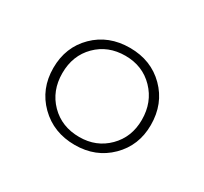

<svg xmlns="http://www.w3.org/2000/svg" viewBox="-71 -759 491 462"><g transform="rotate(30 174.5 -527.5)"><path d="M176 -393Q117 -393 78 -431.5Q39 -470 39 -528Q39 -586 77.5 -624Q116 -662 175 -662Q234 -662 272.5 -623.5Q311 -585 311 -526Q311 -469 272.5 -431Q234 -393 176 -393ZM176 -415Q223 -415 254.5 -446.5Q286 -478 286 -526Q286 -575 254.5 -607.5Q223 -640 175 -640Q127 -640 95.5 -608.5Q64 -577 64 -528Q64 -479 95.5 -447Q127 -415 176 -415Z"/></g></svg>

Font: EauTestText Extralight
Style: Italic
Weight: 250
Italic angle: -12°
Designer: Christian Thalmann (Catharsis Fonts)
Version: Version 0.001;PS 000.001;hotconv 1.0.88;makeotf.lib2.5.64775